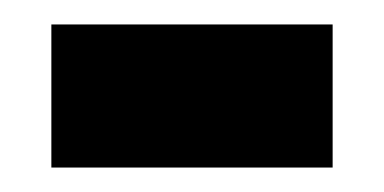

<svg xmlns="http://www.w3.org/2000/svg" viewBox="-20 -351 314 157"><path d="M22 -214H252V-331H22Z"/></svg>

Font: Noto Serif Georgian Condensed Black
Style: Regular
Weight: 900
Width: 3
Designer: Monotype Design Team, Akaki Razmadze
Foundry: Google LLC
Version: Version 2.003